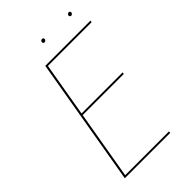

<svg xmlns="http://www.w3.org/2000/svg" viewBox="-240 -900 990 990"><g transform="rotate(-45 255.0 -405.0)"><path d="M64 -10H392L391 0H62ZM182 -700H510L508 -690H180ZM130 -394H438L437 -384H128ZM191 -700 71 0H60L180 -700ZM448 -799Q449 -804 453 -807Q457 -810 461 -810Q465 -810 467.5 -807Q470 -804 470 -799Q469 -795 465.5 -791.5Q462 -788 457 -788Q453 -788 450.5 -791.5Q448 -795 448 -799ZM254 -799Q254 -804 258 -807Q262 -810 266 -810Q271 -810 273.5 -807Q276 -804 276 -799Q275 -795 271.5 -791.5Q268 -788 263 -788Q259 -788 256 -791.5Q253 -795 254 -799Z"/></g></svg>

Font: Jost Thin
Style: Italic
Weight: 200
Italic angle: -5°
Version: Version 3.710